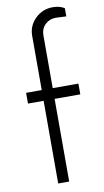

<svg xmlns="http://www.w3.org/2000/svg" viewBox="-100 -966 547 1012"><g transform="rotate(-10 173.0 -460.0)"><path d="M322.5 -500V-442.5H185V0H126.2V-442.5H42.5V-500H126.2V-790Q126.2 -843.8 165 -881.9Q203.8 -920 258.8 -920Q296.2 -920 321.2 -903.8V-860L265 -862.5Q231.2 -862.5 208.1 -840Q185 -817.5 185 -782.5V-500Z"/></g></svg>

Font: Now Light
Style: Regular
Weight: 300
Designer: Alfredo Marco Pradil
Foundry: Alfredo Marco Pradil
Version: Version 1.002;PS 001.002;hotconv 1.0.88;makeotf.lib2.5.64775